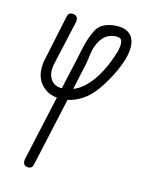

<svg xmlns="http://www.w3.org/2000/svg" viewBox="-90 -352 483 652"><g transform="rotate(15 152.0 -25.5)"><path d="M90 231Q87 246 73 246Q64 246 59.5 241Q55 236 55 230Q55 226 55 224L106 -8Q73 -11 51.5 -34Q30 -57 30 -93Q30 -100 30.5 -107Q31 -114 33 -122L67 -283Q70 -297 83 -297Q93 -297 98 -292Q103 -287 103 -280Q103 -279 103 -277.5Q103 -276 103 -275L67 -114Q65 -104 65 -93Q65 -74 77 -58.5Q89 -43 114 -43L139 -155Q144 -182 150.5 -207.5Q157 -233 168 -256Q185 -295 245 -296Q272 -296 288 -281Q304 -266 304 -237Q304 -217 297.5 -194.5Q291 -172 281 -150.5Q271 -129 259.5 -109.5Q248 -90 238 -76Q217 -47 192.5 -31Q168 -15 143 -10ZM152 -51Q173 -59 191 -76.5Q209 -94 223.5 -117Q238 -140 248.5 -165.5Q259 -191 266 -215Q269 -231 269 -237Q269 -249 265 -255Q261 -261 246 -261Q223 -259 210 -248Q197 -237 189 -220Q181 -203 178 -184Q175 -165 173 -148Z"/></g></svg>

Font: Gruenewald VA
Style: Regular
Weight: 400
Designer: Peter Wiegel
Foundry: Peter Wiegel, nach dem Schriftentwurf von Dr. H. Gr¸newald
Version: Version 0.007